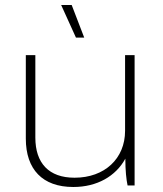

<svg xmlns="http://www.w3.org/2000/svg" viewBox="-20 -740 651 766"><path d="M283 -590H316L266 -720H224ZM272 6H273C367 6 442 -37 480 -107C480 -60 484 -23 489 0H517V-520H479V-218C479 -107 397 -31 278 -31H277C175 -31 121 -89 121 -191V-520H83V-187C83 -64 150 6 272 6Z"/></svg>

Font: Fixel Display ExtraLight
Style: Regular
Weight: 200
Designer: AlfaBravo + MacPaw
Foundry: Kyrylo Tkachov, Marchela Mozhyna, Serhii Makarenko, Maria Weinstein, Zakhar Kryvoshyya
Version: Version 1.211